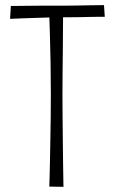

<svg xmlns="http://www.w3.org/2000/svg" viewBox="-20 -724 445 744"><path d="M171 -1Q171 -6 172 -30.5Q173 -55 173.5 -92.5Q174 -130 175 -175.5Q176 -221 176.5 -269Q177 -317 177 -362Q177 -419 176 -478Q175 -537 173.5 -586Q172 -635 171 -664.5Q170 -694 170 -694L225 -693Q225 -693 224.5 -671Q224 -649 224 -613.5Q224 -578 223.5 -533.5Q223 -489 222.5 -443.5Q222 -398 222 -357Q222 -317 222.5 -269Q223 -221 223.5 -173.5Q224 -126 224.5 -87Q225 -48 225.5 -24Q226 0 226 0ZM19 -651 22 -701Q22 -701 40 -701Q58 -701 85.5 -701.5Q113 -702 140 -702Q167 -702 185 -702Q200 -702 224 -702Q248 -702 275.5 -702.5Q303 -703 327.5 -703.5Q352 -704 367.5 -704Q383 -704 383 -704L386 -659Q386 -659 371.5 -659Q357 -659 334.5 -658.5Q312 -658 286 -657.5Q260 -657 236.5 -657Q213 -657 198 -657Q183 -657 160.5 -656Q138 -655 113.5 -654.5Q89 -654 67.5 -653Q46 -652 32.5 -651.5Q19 -651 19 -651Z"/></svg>

Font: Truculenta ExtraLight
Style: Regular
Weight: 250
Version: Version 1.002